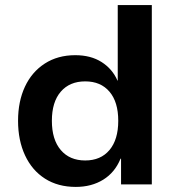

<svg xmlns="http://www.w3.org/2000/svg" viewBox="-20 -725 695 755"><path d="M278 10Q208 10 157 -22.5Q106 -55 78.5 -114Q51 -173 51 -250Q51 -326 78 -384Q105 -442 156 -475Q207 -508 276 -508Q337 -508 379.5 -481Q422 -454 442 -408H443V-705H577V0H456V-101H454Q432 -47 386 -18.5Q340 10 278 10ZM315 -94Q376 -94 410.5 -135Q445 -176 445 -250Q445 -324 410.5 -364.5Q376 -405 315 -405Q254 -405 219 -364.5Q184 -324 184 -250Q184 -176 219 -135Q254 -94 315 -94Z"/></svg>

Font: Nunito Sans 8pt
Style: Bold
Weight: 700
Version: Version 3.101;gftools[0.9.27]